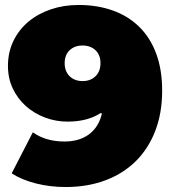

<svg xmlns="http://www.w3.org/2000/svg" viewBox="-20 -736 701 772"><path d="M384 -281Q331 -247 252 -247Q204 -247 160.5 -263.5Q117 -280 84 -309.5Q51 -339 31.5 -380Q12 -421 12 -471Q12 -526 34 -571.5Q56 -617 94.5 -649Q133 -681 184.5 -698.5Q236 -716 296 -716Q371 -716 433 -694Q495 -672 539.5 -628.5Q584 -585 608 -520.5Q632 -456 632 -372Q632 -281 604 -209Q576 -137 525 -87Q474 -37 402.5 -10.5Q331 16 244 16Q181 16 124 1.5Q67 -13 27 -39L112 -204Q164 -167 239 -167Q299 -167 338 -196Q377 -225 390 -280ZM384 -482Q384 -515 364 -534Q344 -553 312 -553Q280 -553 260 -534Q240 -515 240 -482Q240 -449 260 -429.5Q280 -410 312 -410Q344 -410 364 -429.5Q384 -449 384 -482Z"/></svg>

Font: CMG Sans Black
Style: Regular
Weight: 900
Designer: Julieta Ulanovsky
Foundry: Julieta Ulanovsky
Version: Version 7.200